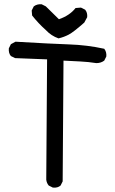

<svg xmlns="http://www.w3.org/2000/svg" viewBox="-20 -858 540 902"><path d="M228.5 23.4 209 13.7Q199.2 2 197.3 -13.7L201.2 -579.1L50.8 -585L31.2 -594.7Q19.5 -608.4 21.5 -630.9L31.2 -650.4L52.7 -662.1Q218.8 -652.3 304.2 -649.4Q389.6 -646.5 469.7 -628.9Q481.4 -614.3 479.5 -592.8L469.7 -573.2Q454.1 -561.5 432.6 -561.5Q395.5 -567.4 356.4 -569.3Q317.4 -571.3 278.3 -573.2L274.4 -5.9L264.6 13.7Q251 25.4 228.5 23.4ZM254.9 -677.7Q220.7 -689.5 195.3 -716.8Q160.2 -748 130.9 -785.2L128.9 -808.6L138.7 -828.1Q154.3 -839.8 175.8 -837.9L195.3 -828.1L256.8 -767.6Q307.6 -785.2 335 -820.3L360.4 -822.3L379.9 -812.5Q391.6 -798.8 389.6 -777.3L376 -752Q325.2 -707 302.7 -695.3Q280.3 -683.6 254.9 -677.7Z"/></svg>

Font: NaikaiFont
Style: Regular
Weight: 400
Version: Version 1.67